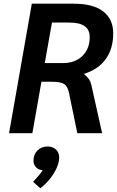

<svg xmlns="http://www.w3.org/2000/svg" viewBox="-20 -720 632 1038"><path d="M152 -700H380Q483 -700 537.5 -658.5Q592 -617 592 -540Q592 -457 552 -401Q512 -345 435 -321V-319Q452 -305 461 -291.5Q470 -278 474 -260L532 0H398L353 -218Q346 -253 327 -265.5Q308 -278 260 -278H204L155 0H29ZM320 -379Q386 -379 425.5 -417.5Q465 -456 465 -520Q465 -598 356 -598H261L222 -379ZM300 131Q300 170 271.5 216.5Q243 263 198 298L159 263Q195 225 211 200Q189 199 175 184.5Q161 170 161 149Q161 115 182.5 93.5Q204 72 238 72Q265 72 282.5 88.5Q300 105 300 131Z"/></svg>

Font: Sarabun SemiBold
Style: Italic
Weight: 600
Italic angle: -10°
Designer: Suppakit Chalermlarp | Katatrad Co.,Ltd.
Foundry: Cadson Demak Co.,Ltd.
Version: Version 1.000; ttfautohint (v1.6)